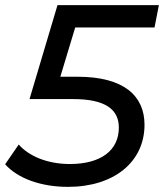

<svg xmlns="http://www.w3.org/2000/svg" viewBox="-32 -720 639 748"><path d="M570 -613 587 -700H192L83 -334H253C381 -334 431 -292 431 -223C431 -134 361 -81 240 -81C151 -81 79 -113 41 -157L-12 -80C37 -25 127 8 233 8C412 8 531 -89 531 -234C531 -347 450 -421 271 -421H203L261 -613Z"/></svg>

Font: AWKNG-Font Medium
Style: Italic
Weight: 500
Italic angle: -11.3°
Designer: Awakening Church
Foundry: Awakening Church
Version: Version 1.700;PS 001.700;hotconv 1.0.88;makeotf.lib2.5.64775